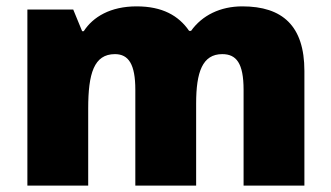

<svg xmlns="http://www.w3.org/2000/svg" viewBox="-20 -583 1040 603"><path d="M741 -563C672 -563 615 -535 580 -486H574C541 -534 490 -563 409 -563C327 -563 272 -530 243 -485H238L210 -553H66V0H257V-242C257 -352 275 -413 341 -413C384 -413 405 -381 405 -301V0H596V-258C596 -357 616 -413 678 -413C722 -413 745 -385 745 -301V0H936V-360C936 -502 867 -563 741 -563Z"/></svg>

Font: Noto Sans Lao UI Blk
Style: Regular
Weight: 900
Designer: Monotype Design Team
Foundry: Monotype Imaging Inc.
Version: Version 2.000